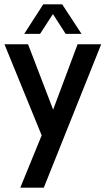

<svg xmlns="http://www.w3.org/2000/svg" viewBox="-20 -615 486 882"><path d="M223.1 -550.3 281.7 -459.5H354.5L265.6 -595.2H178.7L91.3 -459.5H164.1ZM336.4 -411.6 224.1 -111.3 108.9 -411.6H0.5L171.4 6.8L73.2 247.1H181.2L444.8 -411.6Z"/></svg>

Font: Now SemiBold
Style: Regular
Weight: 600
Designer: Alfredo Marco Pradil
Foundry: Alfredo Marco Pradil
Version: Version 1.200;hotconv 1.0.109;makeotfexe 2.5.65596